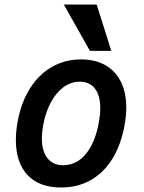

<svg xmlns="http://www.w3.org/2000/svg" viewBox="-20 -824 640 853"><path d="M50.5 -202Q50.5 -241.5 58.5 -284.5Q74 -369 113.2 -431.2Q152.5 -493.5 210.8 -526.8Q269 -560 340 -560Q403 -560 448 -534.5Q493 -509 517 -460.8Q541 -412.5 541 -346Q541 -310 533.5 -268.5Q518 -182 480 -119.8Q442 -57.5 383.8 -24.2Q325.5 9 251.5 9Q154 9 102.2 -46.5Q50.5 -102 50.5 -202ZM419.5 -282Q425.5 -315 425.5 -343Q425.5 -399.5 402 -430.2Q378.5 -461 334 -461Q295.5 -461 262.5 -437Q229.5 -413 205.8 -369Q182 -325 171.5 -266Q166 -234 166 -209.5Q166 -152.5 190.8 -121.2Q215.5 -90 260 -90Q321 -90 362.2 -141Q403.5 -192 419.5 -282ZM263.5 -804H409.5L474.5 -598H379.5Z"/></svg>

Font: JuliaMono SemiBold
Style: Italic
Weight: 600
Italic angle: -9°
Monospace: yes
Designer: cormullion
Foundry: corm
Version: Version 0.056; ttfautohint (v1.8.4)